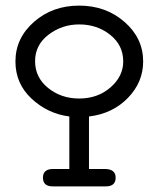

<svg xmlns="http://www.w3.org/2000/svg" viewBox="-20 -664 565 684"><path d="M35 -445Q35 -528 101 -586Q167 -644 262 -644Q357 -644 423.5 -586Q490 -528 490 -445Q490 -371 435.5 -315Q381 -259 297 -249V-62H353Q392 -62 392 -31Q392 0 357 0H168Q133 0 133 -31Q133 -62 169 -62H227V-249Q150 -259 92.5 -312.5Q35 -366 35 -445ZM262 -313Q328 -313 373.5 -352.5Q419 -392 419 -445Q419 -503 372.5 -540Q326 -577 262 -577Q201 -577 153 -540.5Q105 -504 105 -446Q105 -388 151.5 -350.5Q198 -313 262 -313Z"/></svg>

Font: CMU Typewriter Text
Style: Regular
Weight: 500
Monospace: yes
Version: Version 0.7.0